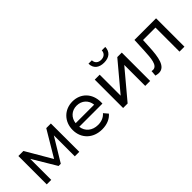

<svg xmlns="http://www.w3.org/2000/svg" viewBox="112 -1630 2531 2531"><g transform="rotate(-45 1378.0 -364.0)"><path d="M179 -392 377 -61H418L618 -391V0H702L701 -529H615L400 -168L189 -529H95V0H179Z M935 -301C945 -393 1014 -456 1107 -456C1202 -456 1271 -393 1280 -301ZM1126 5C1213 5 1286 -24 1334 -80L1283 -140C1245 -96 1191 -75 1129 -75C1022 -75 946 -139 935 -234H1367C1367 -243 1368 -255 1368 -262C1368 -424 1259 -534 1107 -534C955 -534 843 -422 843 -265C843 -107 957 5 1126 5Z M1603 0 1931 -391V0H2023V-529H1939L1611 -138V-529H1519V0ZM1765 -599C1861 -599 1920 -647 1922 -736H1857C1856 -685 1819 -653 1764 -653C1709 -653 1673 -685 1672 -736H1609C1610 -647 1669 -599 1765 -599Z M2122 -1C2144 4 2162 8 2180 8C2299 8 2323 -142 2332 -329L2338 -448H2570V0H2662V-529H2259L2250 -334C2243 -208 2238 -76 2152 -76C2145 -76 2136 -77 2128 -79Z"/></g></svg>

Font: Montserrat-Alt1 Med
Style: Regular
Weight: 500
Designer: Differentunic
Foundry: Differentunic
Version: Version 7.222